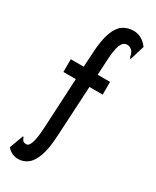

<svg xmlns="http://www.w3.org/2000/svg" viewBox="-216 -732 782 965"><g transform="rotate(30 175.0 -249.5)"><path d="M73 175Q55 175 38 167.5Q21 160 8 144L38 63Q42 64 44 70.5Q46 77 51.5 83.5Q57 90 72 90Q103 90 109 -29L124 -318H52V-392H127L132 -476Q136 -551 152 -594.5Q168 -638 194 -656Q220 -674 255 -674Q304 -674 338 -628L312 -543Q307 -543 304 -554Q301 -575 289 -586Q277 -597 261 -597Q239 -597 227 -568.5Q215 -540 212 -465L208 -392H280V-318H203L187 -25Q183 52 167 95.5Q151 139 126.5 157Q102 175 73 175Z"/></g></svg>

Font: Inconsolata ExtraCondensed SemiBold
Style: Regular
Weight: 600
Width: 2
Monospace: yes
Designer: Raph Levien, Cyreal, Brenton Simpson
Foundry: Raph Levien, Cyreal, Google
Version: Version 3.001; ttfautohint (v1.8.2.53-6de2)